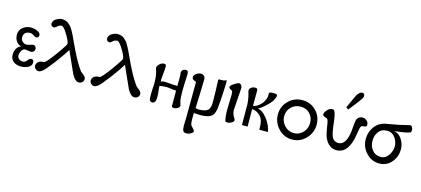

<svg xmlns="http://www.w3.org/2000/svg" viewBox="-73 -1401 5090 2319"><g transform="rotate(15 2472.0 -241.5)"><path d="M296 -75Q296 -35 252 -12Q214 8 163 8Q110 8 72 -19Q32 -50 32 -103Q32 -196 104 -228Q65 -237 42 -271.5Q19 -306 19 -352Q19 -410 64 -446Q108 -479 163 -479Q203 -479 238 -463Q284 -447 284 -413Q284 -380 250 -380Q237 -380 215 -396Q192 -413 172 -413Q90 -413 88 -338Q87 -309 109 -287Q131 -265 160 -265Q176 -265 205 -274Q232 -284 245 -284Q260 -284 271 -270Q282 -256 282 -240Q282 -225 270.5 -212Q259 -199 244 -195Q237 -194 205 -199Q170 -204 165 -204Q137 -205 119 -174Q102 -146 102 -116Q102 -88 122 -72Q142 -56 172 -56Q199 -56 221 -84Q244 -113 260 -113Q278 -114 287 -104.5Q296 -95 296 -75Z M949 -40Q947 -14 926 1Q905 16 879 12Q842 8 801 -65Q787 -94 679 -337Q651 -287 555 -157Q549 -149 520 -113.5Q491 -78 470 -51Q419 8 385 8Q364 8 346 -9Q328 -26 328 -47Q328 -76 352 -96.5Q376 -117 418 -115Q436 -115 497 -193Q526 -229 575 -299Q638 -389 638 -402Q638 -436 582 -525Q539 -595 513 -595Q495 -595 472 -581Q459 -568 452 -563Q439 -551 424 -551Q415 -551 405 -558Q388 -569 388 -589Q388 -628 431 -653Q470 -674 497 -674Q541 -673 570 -655Q588 -644 618 -611Q634 -591 670 -520Q703 -447 747 -356Q824 -199 883 -121Q896 -112 922 -90Q950 -68 949 -40Z M1644 -40Q1642 -14 1621 1Q1600 16 1574 12Q1537 8 1496 -65Q1482 -94 1374 -337Q1346 -287 1250 -157Q1244 -149 1215 -113.5Q1186 -78 1165 -51Q1114 8 1080 8Q1059 8 1041 -9Q1023 -26 1023 -47Q1023 -76 1047 -96.5Q1071 -117 1113 -115Q1131 -115 1192 -193Q1221 -229 1270 -299Q1333 -389 1333 -402Q1333 -436 1277 -525Q1234 -595 1208 -595Q1190 -595 1167 -581Q1154 -568 1147 -563Q1134 -551 1119 -551Q1110 -551 1100 -558Q1083 -569 1083 -589Q1083 -628 1126 -653Q1165 -674 1192 -674Q1236 -673 1265 -655Q1283 -644 1313 -611Q1329 -591 1365 -520Q1398 -447 1442 -356Q1519 -199 1578 -121Q1591 -112 1617 -90Q1645 -68 1644 -40Z M2132 -392Q2126 -293 2126 -216Q2126 -136 2132 -95L2141 -62Q2149 -35 2149 -34Q2149 -10 2113 7Q2098 14 2082 14Q2051 14 2051 -4V-196Q2030 -196 2008 -199Q1993 -200 1972 -204Q1942 -209 1913 -207Q1840 -205 1842 -193Q1853 -91 1853 -65Q1853 -20 1842 -4Q1830 17 1808 17Q1786 17 1774 -4Q1764 -42 1774 -187Q1776 -227 1772 -286Q1769 -314 1760 -351Q1750 -380 1747 -398Q1741 -422 1779 -454Q1799 -473 1830 -473Q1847 -473 1852 -462Q1855 -454 1855 -435Q1855 -409 1844 -297Q1840 -276 1845 -254Q1845 -253 1850 -255Q1855 -257 1869 -262Q1878 -265 1913 -263Q1942 -261 2000 -256Q2010 -255 2052 -255V-394L2051 -399Q2050 -404 2049 -410Q2048 -416 2048 -420Q2048 -456 2089 -467Q2099 -469 2105 -469Q2133 -469 2133 -425Q2133 -414 2132 -392Z M2256 -261 2257 -352Q2257 -364 2230 -371Q2204 -380 2204 -405Q2204 -436 2245 -460Q2269 -472 2291 -472Q2314 -472 2329.5 -455.5Q2345 -439 2345 -418L2339 -206Q2338 -186 2337.5 -169.5Q2337 -153 2336.5 -138.5Q2336 -124 2335.5 -112Q2335 -100 2334.5 -90.5Q2334 -81 2334 -74Q2334 -67 2333.5 -62.5Q2333 -58 2333 -56V-54Q2357 -46 2368 -46Q2455 -46 2487 -75Q2519 -104 2516 -192Q2516 -294 2509 -447Q2508 -455 2514 -460Q2516 -462 2521 -462Q2545 -460 2559 -462Q2565 -462 2572 -463Q2579 -464 2585 -466Q2591 -468 2596 -470Q2601 -472 2604 -473L2607 -474Q2611 -474 2611 -472Q2614 -462 2608 -335Q2602 -210 2594 -138Q2587 -58 2556 -26Q2516 14 2410 14L2391 13Q2356 11 2328 10Q2325 114 2333 147Q2339 169 2361 187Q2383 206 2386 225Q2387 238 2360 254Q2331 271 2303 271Q2273 271 2262 251.5Q2251 232 2251 183Q2251 160 2254 97Z M2827 -38Q2827 -13 2797 2Q2772 16 2751 16Q2737 16 2722 10Q2707 -47 2707 -134V-138Q2707 -141 2707.5 -148.5Q2708 -156 2708 -166Q2708 -176 2708.5 -190.5Q2709 -205 2709 -221Q2712 -308 2712 -310Q2712 -355 2704 -369Q2697 -374 2681 -382Q2662 -392 2662 -406Q2662 -424 2707 -453Q2748 -479 2764 -479Q2782 -479 2794 -461Q2806 -443 2804 -425L2786 -162Q2783 -114 2805 -76Z M3251 0H3144V-28Q3144 -115 3109 -159Q3060 -216 2996 -218L2998 0H2927L2926 -257Q2924 -302 2913 -357Q2912 -361 2896 -417Q2891 -458 2938 -474Q2956 -479 2966 -479Q2997 -479 2997 -450Q2998 -434 2996 -260Q3035 -258 3092 -314Q3107 -329 3121 -356Q3139 -389 3142 -413Q3143 -444 3142 -454Q3139 -472 3198 -472Q3243 -472 3245 -454Q3246 -432 3215 -378Q3199 -354 3144 -303Q3091 -256 3063 -242Q3115 -238 3177 -163Q3209 -121 3223 -90Q3248 -39 3251 0Z M3798 -237Q3798 -138 3727 -62Q3656 12 3556 12Q3453 12 3383 -63Q3313 -137 3313 -237Q3313 -338 3384 -409Q3455 -480 3556 -480Q3661 -480 3729 -409Q3798 -339 3798 -237ZM3671 -353Q3628 -399 3556 -399Q3489 -399 3440 -353Q3392 -306 3392 -237Q3392 -170 3438 -121Q3486 -68 3556 -68Q3623 -68 3670 -118Q3716 -168 3716 -237Q3716 -306 3671 -353Z M4260 -711Q4256 -688 4211 -631L4118 -513L4089 -534L4150 -666Q4165 -706 4187.5 -730Q4210 -754 4231 -754Q4248 -754 4256.5 -741Q4265 -728 4260 -711ZM4389 -389Q4389 -375 4372 -369Q4371 -368 4343 -365Q4325 -364 4318 -352Q4308 -334 4299 -271Q4287 -198 4281 -178Q4233 -2 4108 -2Q4063 -2 4029 -24Q3984 -54 3960 -109Q3942 -149 3931 -216Q3925 -247 3918 -296Q3912 -332 3898 -343Q3895 -346 3868 -354Q3848 -360 3843 -374Q3838 -391 3857 -418Q3877 -447 3894 -457Q3917 -469 3938 -469Q3965 -469 3978 -402Q3988 -359 3998 -263Q4008 -187 4021 -153Q4046 -92 4107 -92Q4205 -92 4226 -281Q4227 -313 4237 -396Q4240 -427 4261 -446Q4282 -465 4311 -465Q4345 -466 4370 -440Q4389 -422 4389 -389Z M4927 -474Q4927 -446 4914 -440Q4872 -425 4818 -418L4721 -406Q4786 -395 4824 -332Q4858 -277 4858 -212Q4858 -122 4802 -54Q4741 19 4647 19Q4546 19 4478 -59Q4415 -130 4415 -226Q4415 -304 4456 -368Q4504 -442 4591 -463L4755 -493L4845 -514Q4859 -517 4871.5 -520Q4884 -523 4889 -524L4894 -525Q4907 -525 4917 -508Q4927 -491 4927 -474ZM4777 -226Q4777 -283 4746 -329Q4708 -388 4641 -388Q4570 -388 4533 -337Q4499 -291 4499 -226Q4499 -160 4535 -114Q4575 -62 4645 -62Q4706 -62 4745 -123Q4777 -175 4777 -226Z"/></g></svg>

Font: GFS Complutum
Style: Regular
Weight: 400
Designer: George D. Matthiopoulos
Foundry: George D. Matthiopoulos
Version: Version 1.000